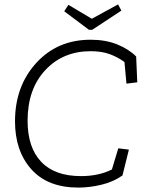

<svg xmlns="http://www.w3.org/2000/svg" viewBox="-20 -840 673 870"><path d="M383 -705 271 -789 290 -818 396 -755 515 -820 530 -792 398 -705ZM535 -45Q494 -16 440 -3Q386 10 335 10Q196 10 122 -73Q48 -156 48 -290Q48 -449 144 -554.5Q240 -660 391 -660Q458 -660 510.5 -639Q563 -618 597 -584L602 -467L553 -461L544 -559Q514 -581 477.5 -594.5Q441 -608 391 -608Q265 -608 185 -522Q105 -436 105 -293Q105 -172 166.5 -107Q228 -42 347 -42Q427 -42 487 -72L516 -168L564 -162Z"/></svg>

Font: Zilla Slab Light
Style: Italic
Weight: 300
Italic angle: -6°
Designer: Typotheque.com
Foundry: Typotheque type foundry
Version: Version 1.1; 2017; ttfautohint (v1.6)